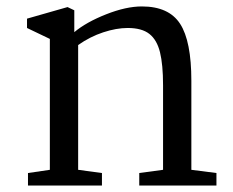

<svg xmlns="http://www.w3.org/2000/svg" viewBox="-20 -577 723 597"><path d="M135 -49V-456L64 -490V-519L190 -555L211 -545V-477Q248 -508 310 -532.5Q372 -557 421 -557Q505 -557 540 -503Q575 -449 575 -326V-49L653 -39V0H413V-39L487 -49V-312Q487 -376 477.5 -414.5Q468 -453 444.5 -471.5Q421 -490 377 -490Q342 -490 301 -476.5Q260 -463 223 -437V-49L297 -39V0H67V-39Z"/></svg>

Font: Martel
Style: Regular
Weight: 400
Designer: Dan Reynolds
Foundry: Dan Reynolds
Version: Version 1.001; ttfautohint (v1.1) -l 5 -r 5 -G 72 -x 0 -D la